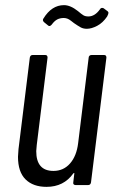

<svg xmlns="http://www.w3.org/2000/svg" viewBox="-20 -720 451 747"><path d="M336 -506H385Q394 -506 394 -496L334 -10Q332 0 323 0H274Q269 0 266.5 -3Q264 -6 265 -10L269 -44Q270 -47 268.5 -47Q267 -47 265 -45Q228 7 161 7Q109 7 79.5 -22Q50 -51 50 -110Q50 -118 52 -140L96 -496Q98 -506 107 -506H156Q165 -506 165 -496L123 -156Q121 -138 121 -132Q121 -55 188 -55Q227 -55 252.5 -84Q278 -113 284 -163L325 -496Q325 -500 328 -503Q331 -506 336 -506ZM268 -630Q265 -632 257 -638.5Q249 -645 242 -647.5Q235 -650 228 -650Q214 -650 203 -644.5Q192 -639 181 -624Q173 -615 167 -621L151 -634Q144 -641 149 -648Q181 -700 229 -700Q254 -700 283 -677Q297 -665 304.5 -660.5Q312 -656 324 -656Q349 -656 369 -684Q371 -688 375 -689Q379 -690 383 -688L399 -676Q402 -673 402 -670Q402 -666 397 -656Q380 -631 358 -619.5Q336 -608 318 -608Q304 -608 294 -613.5Q284 -619 268 -630Z"/></svg>

Font: Barlow Condensed
Style: Italic
Weight: 400
Width: 3
Italic angle: -7°
Designer: Jeremy Tribby
Foundry: Tribby Type
Version: Version 1.408